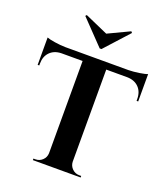

<svg xmlns="http://www.w3.org/2000/svg" viewBox="-164 -1037 993 1148"><g transform="rotate(20 333.0 -462.5)"><path d="M339.8 -764.2 478.5 -917 471.7 -925.3 335 -860.4 188 -925.3 181.2 -917.5 328.6 -764.2ZM653.3 -719.2V-544.9H643.1V-556.6Q643.1 -602.5 616 -630.1Q588.9 -657.7 543 -658.7H408.7V-72.3Q409.7 -46.4 428.2 -28.1Q446.8 -9.8 472.7 -9.8H485.4L485.8 0H181.6V-9.8H194.3Q220.2 -9.8 238.8 -27.6Q257.3 -45.4 258.3 -71.3V-658.7H124Q78.1 -657.7 51 -630.1Q23.9 -602.5 23.9 -556.6V-544.9H13.7V-719.2Q28.3 -712.9 64.9 -707.3Q101.6 -701.7 132.3 -701.2H534.7Q565.4 -701.7 602.1 -707.3Q638.7 -712.9 653.3 -719.2Z"/></g></svg>

Font: Cinzel Bold
Style: Regular
Weight: 700
Designer: Natanael Gama
Version: Version 1.001;PS 001.001;hotconv 1.0.56;makeotf.lib2.0.21325